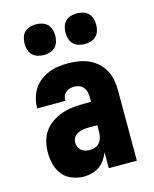

<svg xmlns="http://www.w3.org/2000/svg" viewBox="-113 -821 727 906"><g transform="rotate(-15 250.0 -368.5)"><path d="M185 8Q156 8 128 -2.5Q100 -13 81.5 -35.5Q63 -58 55.5 -87Q48 -116 48 -145Q48 -172 54.5 -198.5Q61 -225 76.5 -247Q92 -269 115 -284.5Q138 -300 163.5 -309Q189 -318 215.5 -321Q242 -324 269 -324H307V-347Q307 -360 304 -372.5Q301 -385 293.5 -394.5Q286 -404 274 -409Q262 -414 249 -414Q238 -414 227 -411Q216 -408 207.5 -401Q199 -394 195 -383.5Q191 -373 191 -362V-360H54V-366Q54 -389 61 -412.5Q68 -436 81 -455.5Q94 -475 113.5 -489.5Q133 -504 155.5 -513Q178 -522 201.5 -525Q225 -528 249 -528Q274 -528 299 -524Q324 -520 347.5 -510Q371 -500 390 -483Q409 -466 421.5 -444Q434 -422 439 -397Q444 -372 444 -347V0H307V-78Q300 -60 288.5 -43Q277 -26 261 -14.5Q245 -3 225 2.5Q205 8 185 8ZM246 -106Q259 -106 272 -111.5Q285 -117 293 -128Q301 -139 304 -152.5Q307 -166 307 -180V-210H269Q260 -210 250.5 -209.5Q241 -209 232 -207Q223 -205 214.5 -201Q206 -197 199 -191Q192 -185 188.5 -176Q185 -167 185 -158Q185 -147 189.5 -136Q194 -125 203 -118Q212 -111 223 -108.5Q234 -106 246 -106ZM350 -595Q335 -595 320 -599.5Q305 -604 294.5 -614.5Q284 -625 279.5 -640Q275 -655 275 -670Q275 -685 279.5 -700Q284 -715 294.5 -725.5Q305 -736 320 -740.5Q335 -745 350 -745Q365 -745 380 -740.5Q395 -736 405.5 -725.5Q416 -715 420.5 -700Q425 -685 425 -670Q425 -655 420.5 -640Q416 -625 405.5 -614.5Q395 -604 380 -599.5Q365 -595 350 -595ZM150 -595Q135 -595 120 -599.5Q105 -604 94.5 -614.5Q84 -625 79.5 -640Q75 -655 75 -670Q75 -685 79.5 -700Q84 -715 94.5 -725.5Q105 -736 120 -740.5Q135 -745 150 -745Q165 -745 180 -740.5Q195 -736 205.5 -725.5Q216 -715 220.5 -700Q225 -685 225 -670Q225 -655 220.5 -640Q216 -625 205.5 -614.5Q195 -604 180 -599.5Q165 -595 150 -595Z"/></g></svg>

Font: Iosevka Heavy
Style: Regular
Weight: 900
Monospace: yes
Designer: Belleve Invis
Foundry: Belleve Invis
Version: Version 32.5.0; ttfautohint (v1.8.4)